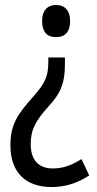

<svg xmlns="http://www.w3.org/2000/svg" viewBox="-20 -562 393 775"><path d="M263 -477C263 -520 241 -542 206 -542C174 -542 150 -522 150 -477C150 -430 173 -412 206 -412C241 -412 263 -432 263 -477ZM242 -302V-330H175V-311C175 -256 163 -227 115 -173C53 -103 22 -62 22 25C22 131 81 193 188 193C245 193 295 176 340 146L309 80C272 103 238 118 193 118C136 118 104 84 104 20C104 -39 123 -74 179 -136C228 -189 242 -232 242 -302Z"/></svg>

Font: Noto Sans Condensed
Style: Regular
Weight: 400
Width: 3
Designer: Monotype Design Team
Foundry: Monotype Imaging Inc.
Version: Version 2.013